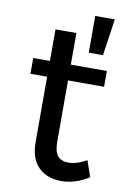

<svg xmlns="http://www.w3.org/2000/svg" viewBox="-85 -794 567 850"><g transform="rotate(10 198.5 -369.0)"><path d="M375 -35Q314 4 251 4Q188 4 149 -33.5Q110 -71 110 -147V-440H35V-511H110V-653H204V-511H366V-440H204V-164Q204 -120 220 -101Q236 -82 268 -82Q306 -82 350 -107ZM273 -742H361L337 -577H273Z"/></g></svg>

Font: Montserrat
Style: Regular
Weight: 400
Designer: Julieta Ulanovsky
Foundry: Julieta Ulanovsky
Version: Version 6.001